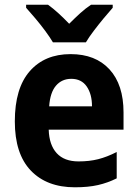

<svg xmlns="http://www.w3.org/2000/svg" viewBox="-20 -786 586 816"><path d="M280 -556Q386 -556 445.5 -491Q505 -426 505 -308V-235H187Q189 -170 221 -135Q253 -100 314 -100Q360 -100 397.5 -109.5Q435 -119 476 -140V-28Q438 -9 396.5 0.5Q355 10 298 10Q179 10 111 -61Q43 -132 43 -270Q43 -411 106.5 -483.5Q170 -556 280 -556ZM283 -451Q243 -451 218 -422Q193 -393 189 -334H371Q371 -386 348.5 -418.5Q326 -451 283 -451ZM205 -606Q192 -628 172 -655Q152 -682 130 -708Q108 -734 91 -753V-766H184Q206 -750 228 -730Q250 -710 274 -685Q299 -710 321 -730Q343 -750 367 -766H459V-753Q442 -734 420.5 -708Q399 -682 378.5 -655Q358 -628 345 -606Z"/></svg>

Font: Noto Sans Lao UI SemCond
Style: Bold
Weight: 700
Width: 4
Designer: Monotype Design Team
Foundry: Monotype Imaging Inc.
Version: Version 2.000; ttfautohint (v1.8.4.7-5d5b)